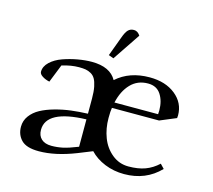

<svg xmlns="http://www.w3.org/2000/svg" viewBox="-95 -758 975 880"><g transform="rotate(15 392.5 -318.0)"><path d="M50.8 -81.1Q50.8 -109.9 67.9 -133.1Q85 -156.2 112.5 -171.1Q140.1 -186 177.7 -196.5Q215.3 -207 253.2 -211.7Q291 -216.3 332 -217.8V-290Q332 -322.8 327.4 -345.5Q322.8 -368.2 315.2 -381.3Q307.6 -394.5 294.9 -401.6Q282.2 -408.7 269.5 -410.9Q256.8 -413.1 237.8 -413.1Q200.7 -413.1 157.2 -399.9L123 -314Q104 -317.9 89.1 -327.4Q74.2 -336.9 74.2 -348.1Q74.2 -373.5 96.4 -394.5Q118.7 -415.5 152.6 -427.5Q186.5 -439.5 221.9 -445.8Q257.3 -452.1 288.1 -452.1Q375.5 -452.1 405.8 -397Q467.3 -452.1 563 -452.1Q638.2 -452.1 685.5 -414.1Q732.9 -376 732.9 -316.9Q732.9 -308.1 731.9 -304.2L654.8 -272H431.2Q428.2 -255.9 428.2 -223.1Q428.2 -173.3 444.6 -130.6Q460.9 -87.9 494.9 -60.1Q528.8 -32.2 573.2 -32.2Q619.1 -32.2 652.3 -44.4Q685.5 -56.6 713.9 -83L732.9 -63Q665.5 6.8 563 6.8Q513.7 6.8 470.7 -10.7Q427.7 -28.3 399.9 -58.1L332 -30.8Q236.3 6.8 158.2 6.8Q99.6 6.8 75.2 -18.1Q50.8 -43 50.8 -81.1ZM143.1 -90.8Q143.1 -63.5 159.9 -47.9Q176.8 -32.2 208 -32.2Q234.9 -32.2 261.5 -37.8Q288.1 -43.5 332 -61V-190.9Q143.1 -185.1 143.1 -90.8ZM355 -502 389.2 -594.2Q398.9 -621.6 409.4 -632.3Q419.9 -643.1 437 -643.1Q454.6 -643.1 466.8 -624L378.9 -493.2ZM436 -298.8H643.1Q644 -304.7 644 -316.9Q644 -361.3 624 -392.1Q604 -422.9 563 -422.9Q513.2 -422.9 481 -389.2Q448.7 -355.5 436 -298.8Z"/></g></svg>

Font: Dihjauti S
Style: Bold
Weight: 700
Designer: T. Christopher White
Version: Version 3.0.0